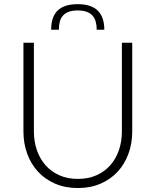

<svg xmlns="http://www.w3.org/2000/svg" viewBox="-20 -918 767 946"><path d="M363.5 -36.5Q414.5 -36.5 454.8 -54.2Q495 -72 523 -103.5Q551 -135 565.8 -177.8Q580.5 -220.5 580.5 -270V-707.5H631.5V-270Q631.5 -211.5 613 -160.8Q594.5 -110 559.8 -72.2Q525 -34.5 475.2 -13Q425.5 8.5 363.5 8.5Q301.5 8.5 251.8 -13Q202 -34.5 167.2 -72.2Q132.5 -110 114 -160.8Q95.5 -211.5 95.5 -270V-707.5H147V-270.5Q147 -221 161.8 -178.2Q176.5 -135.5 204.2 -104Q232 -72.5 272.2 -54.5Q312.5 -36.5 363.5 -36.5ZM363 -897.5Q429.5 -897.5 461.8 -865.5Q494 -833.5 494 -771.5H456.5Q456.5 -794 451.5 -811.8Q446.5 -829.5 435.5 -841.5Q424.5 -853.5 406.8 -860Q389 -866.5 363 -866.5Q337 -866.5 319.2 -860Q301.5 -853.5 290.5 -841.5Q279.5 -829.5 274.8 -811.8Q270 -794 270 -771.5H232Q232 -835.5 264.5 -866.5Q297 -897.5 363 -897.5Z"/></svg>

Font: Lato 2
Style: Regular
Weight: 300
Designer: Lukasz Dziedzic with Adam Twardoch and Botio Nikoltchev
Foundry: tyPoland Lukasz Dziedzic
Version: Version 2.015; 2015-08-06; http://www.latofonts.com/